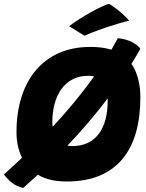

<svg xmlns="http://www.w3.org/2000/svg" viewBox="-47 -899 744 978"><path d="M553 -704.5Q595 -700.5 626.2 -684.2Q657.5 -668 668 -650Q597 -525.5 516.5 -417.8Q436 -310 354.8 -220.2Q273.5 -130.5 200.2 -60.5Q127 9.5 71 58.5Q36 50 12.2 30.5Q-11.5 11 -27 -10.5Q41 -70.5 119.2 -147.8Q197.5 -225 276.8 -314.8Q356 -404.5 427.5 -503Q499 -601.5 553 -704.5ZM293 25.5Q205.5 25.5 148.8 -7.2Q92 -40 64.5 -96.5Q37 -153 37 -225Q37 -324 62.2 -404Q87.5 -484 135.8 -541.2Q184 -598.5 254 -629.2Q324 -660 413.5 -660Q507.5 -660 563.2 -627Q619 -594 643.5 -535.8Q668 -477.5 668 -402Q668 -304 645.8 -225Q623.5 -146 577.5 -90Q531.5 -34 460.5 -4.2Q389.5 25.5 293 25.5ZM321 -155Q367.5 -155 401.5 -171.8Q435.5 -188.5 457.8 -219.2Q480 -250 490.8 -292Q501.5 -334 501.5 -384.5Q501.5 -416.5 493.2 -445.8Q485 -475 463.8 -494Q442.5 -513 403 -513Q357.5 -513 323 -495Q288.5 -477 265.5 -444.8Q242.5 -412.5 231 -369.8Q219.5 -327 219.5 -277.5Q219.5 -247.5 229.2 -219.2Q239 -191 261.5 -173Q284 -155 321 -155ZM509.5 -879Q534.5 -864 556.2 -846Q578 -828 592.5 -813.5Q607 -799 610.5 -793.5Q588 -788.5 555.8 -779Q523.5 -769.5 489.8 -758Q456 -746.5 427.5 -735.5Q399 -724.5 383.5 -717L305 -765.5Q325 -781 354.2 -799.8Q383.5 -818.5 414.8 -836Q446 -853.5 471.8 -865.5Q497.5 -877.5 509.5 -879Z"/></svg>

Font: Grandstander Thin ExtraBold
Style: Italic
Weight: 800
Italic angle: -15°
Version: Version 1.200